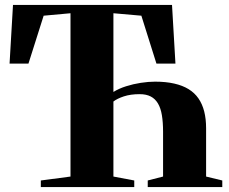

<svg xmlns="http://www.w3.org/2000/svg" viewBox="-20 -763 933 783"><path d="M146.5 0V-27L267.5 -43V-709L158 -699L96 -503.5H19L33 -743H681.5L695.5 -503.5H618L556.5 -699L442.5 -709V-388Q465 -402 494.2 -411.2Q523.5 -420.5 554.2 -425.2Q585 -430 612.5 -430Q656.5 -430 690.5 -422.2Q724.5 -414.5 749 -399.5Q773.5 -384.5 789.2 -361.8Q805 -339 812.8 -308.5Q820.5 -278 820.5 -240V-43L886.5 -27V0H582.5V-27L645 -43V-226Q645 -264.5 640.2 -293.2Q635.5 -322 624.2 -341Q613 -360 594.8 -369.5Q576.5 -379 549.5 -379Q512.5 -379 485.2 -370Q458 -361 442.5 -349V-43L527.5 -27V0Z"/></svg>

Font: Merriweather 120pt ExtraBold
Style: Regular
Weight: 800
Version: Version 2.100